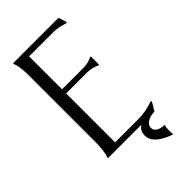

<svg xmlns="http://www.w3.org/2000/svg" viewBox="-224 -650 841 841"><g transform="rotate(-45 196.5 -230.0)"><path d="M319.3 73.2Q315.4 85.9 315.7 100.1Q315.9 114.3 316.4 127.4L315.4 127.9Q301.8 123.5 285.9 116.2Q270 108.9 256.3 98.6Q242.7 88.4 233.6 75Q224.6 61.5 224.6 44.9Q224.6 26.4 231.2 16.1Q237.8 5.9 248.5 0H43L40.5 -1V-3.9Q43.5 -10.7 45.7 -20.5Q47.9 -30.3 49.1 -40.5Q50.3 -50.8 51 -60.8Q51.8 -70.8 51.8 -78.6V-509.3Q51.8 -516.6 51.3 -526.6Q50.8 -536.6 49.3 -547.1Q47.9 -557.6 45.7 -567.1Q43.5 -576.7 40.5 -583V-586.4L43 -587.9H319.8L322.8 -586.4L334 -551.3L333 -547.4L330.1 -546.9Q314 -552.2 296.9 -555.9Q279.8 -559.6 262.7 -559.6H111.8V-355.5H241.2Q256.3 -355.5 271 -358.6Q285.6 -361.8 298.8 -368.7H301.3L302.7 -366.2V-319.8L301.3 -316.9H298.8Q285.2 -323.2 270.8 -326.7Q256.3 -330.1 241.2 -330.1H111.8V-26.9H255.9Q303.2 -26.9 348.6 -43.9L351.6 -41.5L352.5 -39.6L330.1 -2L329.6 -1.5V-1Q329.6 0.5 327.9 0.2Q326.2 0 325.2 0Q316.4 0 306.4 2.2Q296.4 4.4 287.6 9.3Q278.8 14.2 273.2 21.5Q267.6 28.8 267.6 39.6Q267.6 48.8 272.7 55.2Q277.8 61.5 285.4 65.2Q293 68.8 302 70.6Q311 72.3 318.4 72.3Z"/></g></svg>

Font: CAT Linz
Style: Regular
Weight: 400
Designer: Peter Wiegel
Foundry: Peter Wiegel
Version: Version 1.08